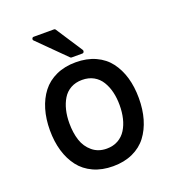

<svg xmlns="http://www.w3.org/2000/svg" viewBox="-135 -841 888 966"><g transform="rotate(-20 309.0 -357.5)"><path d="M307.1 17.1Q248 17.1 202.1 -3.9Q156.2 -24.9 127.4 -62.5Q98.6 -100.1 83.7 -150.4Q68.8 -200.7 68.8 -261.2Q68.8 -321.8 83.7 -372.1Q98.6 -422.4 127.4 -459.7Q156.2 -497.1 202.1 -518.1Q248 -539.1 307.1 -539.1Q366.7 -539.1 412.6 -518.1Q458.5 -497.1 487.1 -459.5Q515.6 -421.9 530.3 -371.8Q544.9 -321.8 544.9 -261.2Q544.9 -200.7 530.3 -150.4Q515.6 -100.1 487.1 -62.5Q458.5 -24.9 412.6 -3.9Q366.7 17.1 307.1 17.1ZM172.9 -261.2Q172.9 -210 186 -169.7Q199.2 -129.4 230.5 -103.3Q261.7 -77.1 307.1 -77.1Q341.8 -77.1 368.2 -92Q394.5 -106.9 410.4 -132.6Q426.3 -158.2 434.1 -190.7Q441.9 -223.1 441.9 -261.2Q441.9 -299.3 434.1 -331.5Q426.3 -363.8 410.4 -389.6Q394.5 -415.5 368.2 -430.2Q341.8 -444.8 307.1 -444.8Q272.5 -444.8 246.1 -430.2Q219.7 -415.5 204.1 -389.6Q188.5 -363.8 180.7 -331.5Q172.9 -299.3 172.9 -261.2ZM146 -714.8Q141.6 -719.2 144 -725.6Q146.5 -731.9 152.8 -731.9H262.2Q267.6 -731.9 270 -727.1L362.8 -585Q365.7 -580.1 363 -574.5Q360.4 -568.8 354 -568.8H296.9Q293 -568.8 290 -571.8Z"/></g></svg>

Font: Fragment Mono SemBd
Style: Regular
Weight: 600
Designer: Wei Huang based on Nimbus Sans by URW Studio, based on Helvetica by Max Miedinger.
Foundry: Wei Huang
Version: Version 1.011